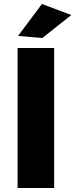

<svg xmlns="http://www.w3.org/2000/svg" viewBox="-20 -941 377 961"><path d="M68 -700.6H251.1V0H68ZM189.9 -921.1 337 -865.9 192.1 -751 70.3 -761Z"/></svg>

Font: Alexandria
Style: Regular
Weight: 400
Designer: Mohamed Gaber
Foundry: Kief Type Foundry
Version: Version 5.100